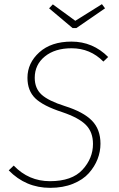

<svg xmlns="http://www.w3.org/2000/svg" viewBox="-20 -893 574 923"><path d="M470 -873 485 -853 347 -758H329L216 -853L234 -872L342 -793ZM324 -693Q426 -693 500 -619L477 -597Q414 -661 324 -661Q244 -661 195.5 -621.5Q147 -582 147 -519Q147 -468 180 -438Q213 -408 292 -383Q381 -355 422 -313Q463 -271 463 -202Q463 -164 449 -128Q435 -92 407 -60.5Q379 -29 331 -9.5Q283 10 221 10Q104 10 22 -74L46 -97Q118 -22 220 -22Q326 -22 376.5 -77Q427 -132 427 -201Q427 -258 393 -292.5Q359 -327 279 -354Q187 -384 149.5 -420.5Q112 -457 112 -519Q112 -590 169 -641.5Q226 -693 324 -693Z"/></svg>

Font: Fira Sans UltraLight
Style: Italic
Weight: 200
Italic angle: -8°
Designer: Carrois Corporate & Edenspiekermann AG
Foundry: Carrois Corporate GbR & Edenspiekermann AG
Version: Version 4.203;PS 004.203;hotconv 1.0.88;makeotf.lib2.5.64775